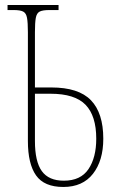

<svg xmlns="http://www.w3.org/2000/svg" viewBox="-20 -734 465 764"><path d="M232 10Q156 10 123.5 -36Q91 -82 91 -173V-606Q91 -644 87.5 -663Q84 -682 72 -688Q60 -694 35 -694H10V-714H213V-694H176Q150 -694 138 -688Q126 -682 122.5 -663Q119 -644 119 -606V-386H184Q293 -386 342 -335Q391 -284 391 -182Q391 -95 350 -42.5Q309 10 232 10ZM234 -15Q301 -15 332 -61Q363 -107 363 -182Q363 -273 320.5 -317Q278 -361 181 -361H119V-173Q119 -91 146.5 -53Q174 -15 234 -15Z"/></svg>

Font: Noto Serif Condensed Thin
Style: Regular
Weight: 100
Width: 3
Designer: Monotype Design Team
Foundry: Monotype Imaging Inc.
Version: Version 2.013; ttfautohint (v1.8.4.7-5d5b)